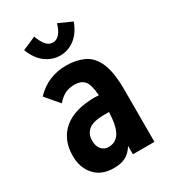

<svg xmlns="http://www.w3.org/2000/svg" viewBox="-168 -741 736 834"><g transform="rotate(-30 200.0 -323.5)"><path d="M154 11Q93 11 59 -27Q25 -65 25 -124Q25 -205 78.5 -251Q132 -297 236 -297Q244 -297 255 -296Q251 -353 234 -371Q217 -389 187 -389Q161 -389 140.5 -380Q120 -371 98 -346L41 -413Q103 -479 196 -479Q245 -479 283 -461.5Q321 -444 342 -397Q363 -350 363 -263V0H255V-42Q236 -12 212.5 -0.5Q189 11 154 11ZM131 -140Q131 -112 144.5 -96Q158 -80 180 -80Q216 -80 235 -110Q254 -140 257 -211Q251 -211 245 -211Q239 -211 235 -211Q176 -211 153.5 -191.5Q131 -172 131 -140ZM254 -658 321 -628Q302 -578 269.5 -553.5Q237 -529 197 -529Q158 -529 124.5 -553.5Q91 -578 72 -628L139 -657Q150 -627 164 -610.5Q178 -594 197 -594Q236 -594 254 -658Z"/></g></svg>

Font: Inconsolata Condensed ExtraBold
Style: Regular
Weight: 800
Width: 3
Monospace: yes
Designer: Raph Levien, Cyreal, Brenton Simpson
Foundry: Raph Levien, Cyreal, Google
Version: Version 3.001; ttfautohint (v1.8.2.53-6de2)